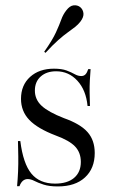

<svg xmlns="http://www.w3.org/2000/svg" viewBox="-20 -682 421 714"><path d="M195.2 11.3Q162.9 11.3 141.9 4.4Q121 -2.4 107.7 -9.3Q94.4 -16.1 83.1 -16.1Q62.1 -16.1 52.4 10.5H43.5Q46 -16.1 47.2 -44Q48.4 -71.8 48 -100.4Q47.6 -129 46.8 -157.3H55.6Q66.1 -73.4 96.8 -36.3Q127.4 0.8 184.7 0.8Q230.6 0.8 255.6 -20.6Q280.6 -41.9 280.6 -79.8Q280.6 -114.5 259.3 -137.1Q237.9 -159.7 187.1 -178.2Q119.4 -204 88.7 -236.3Q58.1 -268.5 58.1 -314.5Q58.1 -365.3 91.9 -396Q125.8 -426.6 180.6 -426.6Q209.7 -426.6 227.8 -419.8Q246 -412.9 258.1 -406Q270.2 -399.2 282.3 -399.2Q291.9 -399.2 298 -405.6Q304 -412.1 308.1 -425H316.9Q315.3 -404.8 314.1 -383.1Q312.9 -361.3 313.3 -337.9Q313.7 -314.5 314.5 -287.9H305.6Q300 -346.8 267.7 -381.9Q235.5 -416.9 188.7 -416.9Q153.2 -416.9 131.5 -397.6Q109.7 -378.2 109.7 -345.2Q109.7 -312.1 134.7 -288.7Q159.7 -265.3 217.7 -242.7Q279 -221 305.6 -190.7Q332.3 -160.5 332.3 -112.9Q332.3 -55.6 296 -22.2Q259.7 11.3 195.2 11.3ZM149.2 -485.5 144.4 -489.5Q175 -533.1 187.9 -561.3Q200.8 -589.5 207.7 -608.9Q214.5 -628.2 226.6 -643.5Q239.5 -660.5 253.6 -662.1Q267.7 -663.7 278.2 -655.6Q288.7 -646.8 290.3 -632.7Q291.9 -618.5 279 -601.6Q270.2 -590.3 258.9 -581.5Q247.6 -572.6 232.3 -561.7Q216.9 -550.8 196.8 -533.1Q176.6 -515.3 149.2 -485.5Z"/></svg>

Font: Playfair 144pt SemiCondensed Light
Style: Regular
Weight: 300
Width: 4
Designer: Claus Eggers Sørensen
Foundry: Claus Eggers Sørensen
Version: Version 2.203